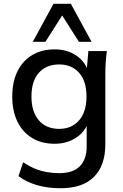

<svg xmlns="http://www.w3.org/2000/svg" viewBox="-20 -775 652 1019"><path d="M301 224Q233 224 177.5 208Q122 192 78 160L103 86Q134 107 164 119.5Q194 132 227 138Q260 144 295 144Q367 144 403.5 107.5Q440 71 440 2V-133H450Q434 -77 384.5 -44.5Q335 -12 270 -12Q201 -12 150.5 -42.5Q100 -73 72.5 -129.5Q45 -186 45 -263Q45 -340 72.5 -396Q100 -452 150.5 -482.5Q201 -513 270 -513Q336 -513 384.5 -480.5Q433 -448 449 -392L440 -400L449 -504H547Q543 -473 541 -442.5Q539 -412 539 -383V-10Q539 104 478.5 164Q418 224 301 224ZM294 -91Q360 -91 399.5 -136Q439 -181 439 -263Q439 -345 399.5 -389Q360 -433 294 -433Q226 -433 186.5 -389Q147 -345 147 -263Q147 -181 186.5 -136Q226 -91 294 -91ZM154 -553 264 -755H356L466 -553H399L310 -693L221 -553Z"/></svg>

Font: Mulish ExtraLight SemiBold
Style: Regular
Weight: 600
Version: Version 3.603